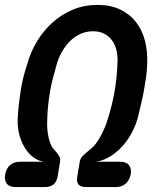

<svg xmlns="http://www.w3.org/2000/svg" viewBox="-46 -760 666 780"><path d="M136 0H18Q-8 0 -18.5 -14Q-29 -28 -25 -51Q-21 -75 -5.5 -89Q10 -103 37 -103H133Q113 -105 93 -118.5Q73 -132 57.5 -155.5Q42 -179 33 -211Q24 -243 26 -282Q28 -313 31 -339.5Q34 -366 38 -391.5Q42 -417 48.5 -444Q55 -471 65 -501Q79 -551 105.5 -594Q132 -637 168.5 -669.5Q205 -702 250.5 -721Q296 -740 350 -740Q404 -740 443 -721Q482 -702 507 -669.5Q532 -637 543 -594Q554 -551 552 -501Q551 -471 547 -444Q543 -417 538.5 -391.5Q534 -366 527.5 -339.5Q521 -313 514 -282Q503 -243 484 -211Q465 -179 441 -155.5Q417 -132 391 -118.5Q365 -105 343 -103H441Q467 -103 478 -89Q489 -75 485 -51Q480 -28 464.5 -14Q449 0 423 0H304Q282 0 273 -10.5Q264 -21 268 -43L278 -103Q280 -117 291.5 -128Q303 -139 324 -156Q333 -163 343 -176Q353 -189 362 -205.5Q371 -222 379 -240.5Q387 -259 392 -277Q402 -309 408.5 -336Q415 -363 419.5 -389Q424 -415 427 -442.5Q430 -470 431 -501Q433 -528 428 -552Q423 -576 410.5 -594Q398 -612 378.5 -622.5Q359 -633 332 -633Q305 -633 281.5 -622.5Q258 -612 239.5 -594Q221 -576 207 -552Q193 -528 185 -501Q176 -470 169 -442.5Q162 -415 157.5 -389Q153 -363 150 -336Q147 -309 146 -277Q145 -259 146 -240.5Q147 -222 150.5 -205.5Q154 -189 159 -176Q164 -163 171 -156Q186 -139 193 -128Q200 -117 198 -103L188 -43Q184 -21 171 -10.5Q158 0 136 0Z"/></svg>

Font: Maple Mono NL SemiBold
Style: Italic
Weight: 600
Italic angle: -10°
Monospace: yes
Designer: subframe7536
Version: Version 7.000